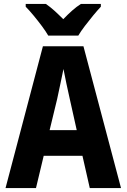

<svg xmlns="http://www.w3.org/2000/svg" viewBox="-20 -951 640 971"><path d="M8 0 197 -717H402L592 0H434L397 -163H201L162 0ZM269 -450 231 -293H368L333 -450Q325 -486 316 -527.5Q307 -569 301 -602Q294 -569 285.5 -527.5Q277 -486 269 -450ZM224 -771Q212 -792 191.5 -819.5Q171 -847 149 -873.5Q127 -900 110 -917V-931H212Q234 -916 255 -897Q276 -878 300 -854Q324 -879 345.5 -898Q367 -917 389 -931H490V-917Q473 -899 451.5 -873Q430 -847 409.5 -820Q389 -793 376 -771Z"/></svg>

Font: Noto Sans Mono ExtraBold
Style: Regular
Weight: 800
Designer: Monotype Design Team
Foundry: Monotype Imaging Inc.
Version: Version 2.014